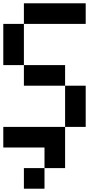

<svg xmlns="http://www.w3.org/2000/svg" viewBox="-20 -895 665 1165"><path d="M0 0V-125H375V125H250V0ZM0 -500V-750H125V-500ZM125 250V125H250V250ZM125 -500H375V-375H125ZM125 -750V-875H500V-750ZM375 -125V-375H500V-125Z"/></svg>

Font: Galmuri7 Regular
Style: Regular
Weight: 400
Designer: Lee Minseo (quiple)
Version: Version 2.399;hotconv 1.1.1;makeotfexe 2.6.0 DEVELOPMENT